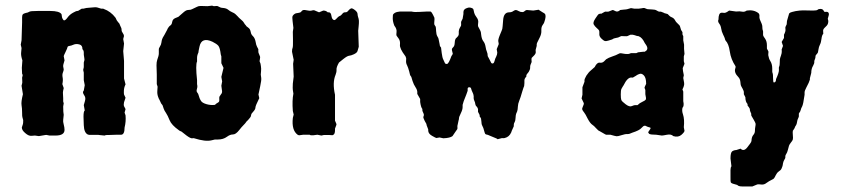

<svg xmlns="http://www.w3.org/2000/svg" viewBox="-20 -486 3056 687"><path d="M206.1 -105Q206.1 -83 208 -75.2L206.1 -57.1Q205.1 -51.3 208 -40.5Q210.9 -29.8 210.9 -21.5Q210.9 -1 178.7 -1H157.2Q155.3 -1 150.4 -2.4Q145.5 -3.9 142.1 -2.9L119.1 1L105 -1Q103 -1 92.8 0Q82.5 1 70.3 -9.8Q58.1 -20 58.1 -29.8L62 -42Q63 -43.9 63 -56.2L60.1 -66.9Q59.1 -68.8 59.1 -83.5Q59.1 -98.1 57.1 -109.9Q55.2 -121.6 62 -148.9L57.1 -179.2L59.1 -187Q60.1 -189 59.6 -196.8Q59.1 -204.6 59.1 -208L61 -215.8Q61 -220.2 59.1 -222.2Q59.1 -226.1 58.1 -243.2L60.1 -270Q54.2 -287.6 55.7 -298.8Q57.1 -310.1 57.1 -314L54.2 -326.2L57.1 -341.8L59.1 -405.8V-423.8Q59.1 -431.6 61.5 -434.6Q64 -437.5 71.8 -439.5Q80.6 -440.9 84.5 -443.8Q88.4 -446.8 115.2 -446.8H159.2Q192.9 -446.8 200.2 -435.1L201.2 -428.7Q201.2 -423.8 204.1 -418.5Q207 -413.1 209.5 -413.1Q214.4 -413.1 221.7 -423.3Q229 -433.6 241.2 -440.4Q252.9 -446.8 255.4 -446.8H258.8L271 -454.1Q272 -455.1 274.9 -455.1H278.8Q288.1 -458 300.3 -458.5Q313 -459 319.3 -460Q325.7 -460.9 341.8 -455.1H347.7Q350.1 -455.1 351.1 -454.1Q376 -445.3 393.1 -422.9Q394 -421.9 394.5 -420.4Q395 -418.9 396 -417Q397 -415 397.9 -413.1Q398.9 -411.1 402.3 -407.2Q406.2 -403.3 407.2 -401.4Q408.2 -399.4 410.2 -394Q412.1 -389.2 413.6 -386.7Q415 -383.8 415 -379.9Q415 -376 416 -373.5Q417 -371.1 419.9 -366.7Q422.9 -362.3 423.3 -359.4Q423.8 -356.4 423.3 -355Q422.9 -353 421.9 -350.6Q420.9 -348.1 420.9 -346.2L423.8 -330.1L420.9 -303.2L423.8 -268.1V-205.1L429.2 -184.1Q423.8 -173.3 423.3 -162.1Q422.9 -150.9 423.8 -147.9L429.2 -136.2L423.8 -120.1Q421.9 -111.3 423.8 -106L429.2 -95.7L425.8 -83L429.2 -73.2Q431.2 -51.3 425.8 -29.8Q425.8 -3.9 413.1 -3.9H397L367.2 -2.9H362.3Q357.9 -2.9 354 -1L335 -2.9Q332 -3.9 326.2 -3.4Q320.3 -2.9 317.4 -3.4Q314.5 -3.9 306.6 -3.4Q298.8 -2.9 294.9 -4.4Q280.8 -10.3 279.8 -38.1L278.8 -68.4Q278.8 -87.9 283.2 -90.8L279.8 -109.9Q279.8 -110.8 283.7 -123.5Q287.6 -136.2 282.2 -143.6Q276.9 -151.4 276.9 -155.3Q276.9 -159.2 279.8 -162.1Q281.7 -170.9 283.2 -181.2L279.8 -199.2V-226.1Q276.9 -235.8 278.3 -239.3Q279.8 -242.7 279.8 -247.6V-259.8Q279.3 -262.2 281.2 -267.6Q283.2 -272.5 281.2 -281.2Q279.3 -290 279.8 -297.9Q279.8 -305.7 274.9 -310.1Q275.4 -324.2 263.7 -327.1Q252 -330.1 243.2 -326.2Q234.4 -322.3 229 -321.8Q223.1 -321.3 221.7 -317.9Q220.2 -314 219.7 -311.5Q218.8 -308.6 213.9 -298.8Q209 -289.1 208 -285.2L210.9 -270Q205.1 -252.4 206.1 -248L208 -237.8Q208 -233.9 205.1 -226.6Q202.1 -219.2 204.1 -209Q206.1 -198.7 203.1 -185.1L208 -170.9Q205.1 -159.2 205.1 -154.3L206.1 -134.8V-123L208 -116.2Z M913.1 -219.2Q913.1 -216.3 914.6 -208Q916 -199.7 911.1 -177.7Q906.2 -155.8 904.8 -147.9L907.7 -134.8Q894 -107.4 894 -101.6Q894 -95.7 888.2 -88.9Q882.3 -82 880.4 -79.6Q878.9 -77.1 878.4 -73.7Q877.9 -70.3 877 -68.4Q876 -66.4 873.5 -63.5Q871.1 -61 869.6 -59.1Q868.7 -57.1 865.7 -54.7Q862.8 -52.7 860.4 -48.8Q857.9 -44.9 851.1 -38.1Q844.2 -31.2 835.9 -20.5Q823.7 -4.9 813.5 -4.9Q803.2 -4.9 792 3.4Q778.8 13.2 759.3 13.2H749L736.8 16.1Q715.3 21.5 674.8 8.8Q673.8 7.8 668 8.8Q662.1 9.8 647.5 -1Q633.3 -11.7 631.3 -13.7Q629.4 -15.6 626 -16.6Q622.1 -18.1 620.1 -20Q593.8 -38.6 586.9 -55.7Q580.1 -72.8 574.2 -81.5Q567.9 -90.3 565.4 -98.1Q563 -106 562 -108.4Q561 -110.8 558.6 -113.3Q556.2 -115.7 554.7 -120.1Q553.2 -124.5 550.8 -128.4Q548.3 -131.8 545.4 -140.6Q542 -149.9 543 -162.1Q543.9 -174.3 543.9 -175.8L541 -185.1V-219.2L540 -252Q540 -264.2 542.5 -271.5Q544.9 -278.8 546.9 -285.2Q548.8 -291.5 548.3 -300.8Q547.9 -310.1 548.8 -313Q549.8 -315.9 552.7 -320.3Q556.6 -326.2 557.6 -334Q558.6 -341.8 560.1 -345.7Q561 -349.6 568.4 -361.3Q575.7 -374 577.6 -378.4Q579.1 -382.8 580.6 -384.8Q582 -386.7 584 -389.6Q585.9 -392.6 590.3 -395.5Q594.7 -398.9 595.7 -405.8Q596.7 -413.1 600.6 -417Q604.5 -420.9 618.2 -425.8Q621.1 -427.7 633.3 -439Q645.5 -450.2 652.3 -450.2L662.1 -451.2Q665.5 -452.1 676.3 -457.5Q687 -462.9 690.9 -463.9Q694.8 -464.8 707 -464.4Q719.2 -463.9 722.2 -463.9L738.8 -465.8L745.1 -463.9Q747.1 -463.9 752.4 -464.4Q757.8 -464.8 759.3 -463.9Q761.2 -462.9 764.2 -461.4Q767.1 -460 769.5 -459Q772 -458 778.8 -457.5Q790 -456.5 796.4 -451.2Q802.7 -445.8 810.5 -442.4Q818.8 -439 822.3 -435.5Q825.7 -432.1 826.7 -431.2Q827.6 -430.7 831.1 -426.8Q834 -422.9 842.3 -416Q850.6 -409.2 853 -404.3Q855 -399.9 859.9 -395Q860.8 -392.1 866.2 -388.7Q871.6 -384.8 873.5 -381.8Q876 -377.9 877.4 -370.6Q878.4 -362.8 885.3 -356.4Q892.1 -349.6 894.5 -336.9Q896.5 -324.2 899.9 -318.4Q903.8 -312 904.3 -310.1Q904.8 -308.1 904.3 -303.2Q903.8 -297.9 907.7 -290.5Q911.6 -282.7 910.6 -279.3Q910.2 -275.9 909.7 -272.5Q909.2 -269 908.7 -267.1L912.1 -258.3Q912.1 -257.8 913.6 -249Q915 -240.2 914.1 -231.4Q913.1 -222.7 913.1 -219.2ZM772 -210.9Q779.8 -242.2 779.8 -243.2L772 -259.8V-284.2L770 -291Q767.1 -315.4 761.2 -322.3Q755.4 -329.1 740.7 -336.4Q701.2 -355 693.8 -319.3Q689.9 -301.8 689.9 -297.9Q685.1 -288.1 685.1 -278.8V-266.1Q679.2 -253.9 685.1 -199.2V-185.1Q685.1 -184.1 686 -179.7Q687 -175.3 684.6 -167.5Q682.1 -159.7 685.5 -155.3Q689 -150.9 689.5 -148.9Q689.9 -147 691.4 -143.1Q692.9 -139.2 693.8 -135.7Q694.8 -132.3 699.2 -125Q703.6 -117.7 718.8 -113.3Q733.9 -108.9 749 -110.8L753.9 -115.2Q763.2 -120.1 764.2 -123.5Q765.1 -127 764.6 -131.8Q764.2 -136.7 765.1 -140.1L771 -148.9Q776.4 -154.3 773.9 -165Q772 -175.8 772 -179.2L774.9 -194.8Z M1178.7 -20.5Q1178.7 -6.8 1172.9 -3.9Q1171.9 -1 1158.7 -2.9H1138.7L1129.9 -1L1115.7 -3.9L1101.1 -2H1093.8Q1089.8 -2 1087.9 -3.9H1064.9L1050.8 -2Q1047.9 -2 1044.9 -3.9Q1022.9 -20 1027.8 -64L1030.8 -76.2L1027.8 -88.9Q1024.9 -127 1029.8 -150.9L1027.8 -164.1Q1026.9 -168 1027.8 -187L1030.8 -211.9L1028.8 -257.8L1030.8 -272L1024.9 -300.8Q1024.9 -311 1026.9 -314.5Q1028.8 -318.4 1028.3 -344.7Q1027.8 -371.1 1027.8 -372.1L1029.8 -386.2Q1028.8 -397.5 1026.9 -411.1Q1024.9 -424.8 1027.3 -429.2Q1029.8 -433.1 1033.2 -435.5Q1036.6 -438 1039.6 -438.5Q1043 -439 1047.9 -439.9Q1052.7 -440.9 1054.2 -441.4Q1056.6 -442.4 1060.5 -447.3Q1064.5 -452.1 1076.7 -449.2Q1089.4 -446.3 1095.2 -448.2Q1100.6 -450.2 1104.5 -449.2L1121.6 -441.9L1136.7 -448.2Q1146.5 -448.2 1152.8 -441.9Q1154.8 -441.9 1156.7 -441.9Q1164.1 -441.9 1166 -428.7Q1168 -415.5 1175.8 -414.1Q1179.7 -414.1 1185.1 -420.4Q1190.4 -426.8 1194.3 -428.2Q1199.7 -429.7 1204.1 -435.5Q1208.5 -441.9 1213.9 -441.9Q1218.8 -441.9 1220.7 -442.9Q1222.7 -443.4 1226.6 -448.2Q1230.5 -453.1 1235.4 -455.6Q1239.3 -458 1249 -450.7Q1258.8 -443.4 1259.3 -436.5Q1259.8 -428.7 1261.7 -423.8Q1263.7 -418.9 1264.2 -411.6Q1264.6 -404.3 1263.2 -391.1Q1261.7 -377.9 1261.7 -376L1263.7 -318.8Q1263.7 -316.9 1262.2 -313.5Q1260.7 -310.1 1259.3 -303.7Q1257.8 -297.4 1246.6 -292Q1235.8 -287.1 1229.5 -286.6Q1222.7 -286.1 1208 -274.4Q1193.4 -262.7 1192.9 -262.2Q1183.1 -245.1 1184.1 -236.3Q1184.6 -228 1180.7 -218.3Q1168.9 -190.4 1178.7 -147V-54.2Q1185.1 -41.5 1183.6 -39.1L1178.7 -25.9Z M1865.2 -450.2 1888.2 -448.2 1907.2 -451.2Q1909.2 -450.2 1913.1 -447.3Q1917 -444.3 1922.4 -441.4Q1927.2 -439 1929.2 -437Q1936 -430.2 1927.2 -405.8Q1926.3 -402.8 1921.4 -396Q1916.5 -389.2 1917 -377Q1918 -364.7 1910.6 -350.6Q1903.3 -336.9 1901.9 -333Q1900.4 -329.1 1900.4 -326.7Q1900.4 -324.2 1900.4 -321.8L1896.5 -307.1Q1896.5 -305.2 1897 -299.8Q1897.5 -294.4 1891.1 -287.6Q1884.3 -281.2 1882.8 -279.3Q1881.3 -277.3 1881.8 -271.5Q1882.3 -266.1 1882.3 -264.2Q1876.5 -252 1877 -246.6Q1877.4 -241.2 1875.5 -236.3Q1873.5 -231.4 1871.6 -228.5Q1863.3 -219.2 1863.3 -215.8V-211.9Q1856.4 -205.1 1856.4 -198.2V-188.5L1855.5 -178.2Q1853.5 -174.3 1848.6 -158.2Q1842.3 -135.7 1837.9 -125.5Q1833.5 -115.2 1833 -104.5Q1832.5 -93.3 1830.6 -87.9L1826.7 -78.6Q1825.2 -74.2 1824.7 -64Q1824.2 -53.7 1821.8 -49.8Q1818.4 -44.4 1818.4 -39.6V-34.2Q1811.5 -20 1810.5 -16.6Q1810.1 -13.2 1809.1 -12.2Q1802.2 3.9 1786.1 7.8Q1783.2 8.8 1779.3 8.3Q1775.4 7.8 1773.4 8.8L1760.3 12.2Q1758.8 9.8 1748 5.9Q1737.3 2 1731.4 -1Q1725.6 -3.9 1721.7 -4.4Q1718.3 -4.9 1716.3 -6.8Q1714.4 -9.8 1711.9 -19.5Q1709.5 -29.3 1707 -33.2Q1705.1 -37.1 1704.1 -39.6Q1703.1 -42 1702.6 -50.3Q1702.1 -58.6 1701.2 -61.5Q1700.2 -64.5 1698.2 -66.9Q1696.3 -68.8 1696.3 -69.8V-73.2Q1696.3 -75.2 1695.3 -76.2L1690.4 -85.9V-96.2Q1688 -103.5 1683.1 -106.9Q1680.2 -113.3 1680.2 -116.2Q1680.2 -119.1 1677.2 -125.5Q1674.3 -131.8 1674.8 -136.7Q1675.3 -142.1 1674.3 -145Q1674.3 -148.4 1670.9 -155.3Q1667.5 -162.1 1666 -168Q1665 -173.8 1659.2 -173.8Q1653.3 -173.8 1653.3 -168V-161.1Q1651.4 -154.3 1639.2 -124L1635.3 -110.8V-103Q1635.3 -93.8 1629.4 -82Q1624 -70.3 1623 -67.4Q1622.1 -64.5 1622.1 -61Q1622.1 -58.1 1621.1 -56.2L1617.2 -38.1Q1616.2 -36.1 1616.7 -31.2Q1617.2 -26.4 1616.2 -23.9L1609.4 -14.2Q1600.6 -1 1599.1 1Q1590.3 7.8 1566.4 8.8L1552.7 5.9L1541.5 7.8Q1539.6 7.8 1525.9 0Q1512.2 -7.8 1512.2 -19V-22.9L1506.3 -38.6Q1506.3 -43 1504.4 -44.9Q1503.4 -46.9 1499.5 -53.7Q1496.1 -60.5 1495.1 -64Q1494.1 -66.9 1495.6 -70.3Q1497.1 -73.2 1496.6 -76.2Q1496.1 -79.1 1494.1 -83Q1491.2 -88.9 1491.2 -91.3Q1491.2 -93.8 1491.2 -96.2Q1486.3 -101.1 1483.4 -121.1V-131.8L1473.1 -149.9V-156.7Q1473.1 -164.1 1466.8 -173.8Q1460.4 -183.1 1456.1 -196.3Q1452.1 -210 1451.7 -210.9Q1451.2 -211.9 1449.2 -214.4Q1447.3 -216.8 1446.8 -219.7Q1446.3 -222.7 1444.3 -230Q1440.4 -244.6 1436.5 -252.4Q1432.1 -260.3 1433.1 -269.5Q1434.1 -278.8 1432.1 -280.8Q1432.1 -283.2 1429.7 -286.1Q1409.7 -312.5 1411.1 -325.7Q1412.6 -339.4 1406.7 -347.7Q1400.4 -356 1398.9 -358.4Q1397.5 -360.8 1398.9 -371.6Q1400.4 -382.3 1391.1 -394Q1385.3 -408.2 1385.3 -420.9Q1385.3 -433.6 1387.2 -435.1Q1396 -446.3 1424.3 -444.8H1452.1Q1463.9 -441.9 1481 -443.4Q1498 -444.8 1508.3 -444.8H1520.5Q1525.4 -441.9 1529.3 -433.1L1534.2 -422.9Q1535.2 -418.9 1534.2 -410.6Q1533.2 -402.3 1534.2 -397.9L1539.1 -390.1Q1540 -386.2 1540.5 -374.5Q1541 -362.8 1544.9 -356Q1549.3 -349.1 1549.3 -346.2L1553.2 -327.1Q1553.2 -320.8 1558.1 -315.9Q1558.1 -313 1560.5 -296.4Q1562.5 -279.8 1566.4 -272.5Q1570.3 -264.6 1571.8 -260.7Q1573.2 -256.8 1579.6 -257.3Q1585.4 -257.8 1595.2 -285.2Q1600.1 -292 1600.1 -293.9Q1600.1 -295.9 1597.7 -303.7Q1595.2 -311.5 1600.6 -315.9Q1606.4 -320.8 1606.9 -331.1Q1607.4 -341.8 1609.4 -345.7Q1611.3 -349.6 1613.8 -351.1Q1616.2 -353 1619.1 -356.9Q1622.1 -360.8 1621.6 -367.2Q1621.1 -374 1622.1 -377Q1622.1 -379.9 1625 -385.7Q1627.9 -391.6 1629.4 -393.6Q1630.4 -396 1629.9 -401.4Q1629.4 -406.7 1630.4 -409.2L1635.3 -418.9L1638.2 -436V-442.9Q1638.2 -454.1 1653.3 -458Q1657.2 -460 1664.1 -458.5Q1670.9 -457 1672.9 -454.1Q1674.8 -451.2 1674.8 -448.7Q1675.3 -446.3 1676.8 -439.9Q1678.2 -433.6 1685.5 -423.8Q1692.9 -414.1 1690.9 -403.8Q1689.5 -394 1690.9 -391.1Q1692.4 -387.7 1696.3 -380.9Q1700.2 -374 1700.7 -370.1Q1701.2 -366.2 1701.7 -361.8Q1703.6 -345.7 1709.5 -338.4Q1715.3 -331.1 1717.3 -319.3Q1719.2 -307.1 1722.2 -300.8Q1725.1 -294.4 1725.1 -285.2Q1727.5 -280.3 1731.4 -273.4Q1735.4 -266.6 1736.8 -262.7Q1738.3 -258.8 1742.7 -258.8Q1747.1 -258.8 1749.5 -267.6Q1751.5 -276.4 1755.4 -283.2Q1759.3 -291 1759.3 -297.9L1757.3 -310.1L1764.2 -327.1Q1765.1 -330.1 1763.2 -336.4Q1761.2 -342.8 1768.6 -360.8Q1776.4 -378.9 1777.3 -382.8Q1778.3 -386.7 1780.3 -414.1Q1782.2 -441.4 1801.3 -441.9Q1811 -441.9 1816.4 -446.3Q1822.3 -450.2 1825.7 -450.2Q1829.1 -450.2 1835.9 -446.3Q1842.8 -442.4 1848.6 -442.9Q1853.5 -442.4 1857.4 -446.3Q1861.3 -450.2 1865.2 -450.2Z M2274.9 -27.8Q2268.1 -19.5 2242.2 -11.2Q2231.9 -5.9 2224.6 -6.3Q2217.3 -6.8 2204.1 -2.4Q2190.9 2 2186 1.5Q2181.2 1 2164.1 -3.9H2148.9Q2147.5 -3.9 2137.7 -9.8Q2127.9 -15.6 2125 -17.1Q2122.1 -18.1 2120.1 -20L2112.3 -27.8Q2105 -36.1 2100.1 -39.1Q2091.8 -44.4 2083 -61Q2074.7 -78.1 2069.8 -84Q2064.9 -89.8 2063.5 -93.8Q2062 -97.7 2065.9 -105.5Q2069.8 -113.3 2068.8 -117.2Q2067.9 -120.1 2064.9 -125.5Q2062 -130.9 2061 -133.8L2064 -147V-173.8L2070.8 -191.9Q2071.8 -192.9 2071.3 -197.8Q2070.8 -202.6 2078.1 -215.3Q2085.9 -227.5 2095.2 -234.9Q2104 -242.7 2107.9 -246.1Q2116.2 -263.2 2126 -261.7Q2135.3 -260.3 2141.6 -266.6L2148.9 -273.9Q2156.7 -279.3 2171.4 -284.2Q2186 -289.1 2190.4 -292Q2197.3 -296.4 2202.6 -295.4Q2216.8 -292 2230 -293L2237.8 -295.9H2256.8L2263.2 -298.8L2280.8 -300.8H2285.2Q2288.1 -300.8 2288.1 -301.8Q2303.2 -309.6 2290.5 -327.1Q2288.1 -330.1 2287.1 -332Q2278.3 -351.1 2266.1 -356Q2265.1 -356.9 2262.2 -356.9Q2259.3 -356.9 2251.5 -359.9Q2243.7 -362.8 2235.8 -361.8L2225.1 -356.9Q2222.7 -356 2214.8 -356.4Q2207 -356.9 2204.6 -356.9Q2202.1 -356.9 2198.7 -355Q2192.4 -351.1 2183.6 -350.1Q2174.8 -348.6 2172.4 -346.2Q2169.9 -344.2 2168 -344.2Q2166 -343.8 2157.2 -340.8Q2148.4 -337.9 2143.6 -339.4Q2139.2 -340.8 2131.3 -348.6Q2123.5 -356.4 2124.5 -365.2Q2125 -374 2123.5 -377Q2122.1 -379.9 2115.2 -385.7Q2108.4 -391.6 2104.5 -398.4Q2100.6 -405.3 2110.4 -419.9Q2120.1 -434.6 2122.1 -435.5Q2124 -436.5 2127 -437H2131.8Q2133.8 -438 2137.7 -440.4Q2141.6 -442.9 2144 -443.8Q2146 -444.8 2150.9 -444.3Q2155.8 -443.8 2158.2 -444.8L2171.9 -450.2Q2174.8 -450.2 2179.7 -447.3Q2189.5 -440.9 2199.2 -450.2Q2204.1 -451.2 2212.4 -451.7Q2220.7 -452.1 2224.1 -453.1L2237.8 -457L2249 -455.1Q2265.6 -454.1 2274.4 -456.1Q2283.2 -458 2285.2 -457.5Q2287.1 -457 2291.5 -455.1Q2295.9 -453.1 2297.9 -453.1L2314 -452.1Q2324.2 -452.1 2330.1 -448.2Q2335.9 -444.3 2339.4 -444.3Q2342.8 -444.8 2346.2 -443.8L2356 -439.9Q2356 -439 2360.8 -438Q2366.2 -437 2368.2 -436Q2370.1 -435.1 2371.6 -433.1Q2373 -431.2 2375 -429.7Q2377 -427.7 2378.4 -426.8Q2379.9 -425.8 2383.3 -424.3Q2391.6 -420.9 2395 -414.1Q2398.4 -407.2 2403.8 -402.8Q2409.2 -397.9 2411.1 -395.5Q2413.1 -393.1 2414.6 -386.7Q2416 -380.9 2417 -378.9Q2418 -377 2419.4 -375Q2420.9 -373 2421.9 -371.1V-363.8Q2421.9 -361.3 2424.8 -356.9V-341.8L2427.7 -326.2Q2426.8 -313.5 2429.2 -293L2426.8 -284.2V-267.1L2429.2 -257.8L2422.9 -242.2Q2422.9 -234.4 2426.8 -216.8L2424.8 -207Q2429.2 -187.5 2427.7 -181.6Q2426.8 -175.8 2421.9 -166L2424.8 -158.2V-124Q2428.7 -106.9 2421.9 -100.1Q2419.4 -88.9 2423.8 -76.7Q2429.7 -59.1 2426.8 -30.8L2429.2 -18.1Q2429.2 -13.2 2418 -3.4Q2406.7 6.3 2389.2 1Q2381.3 -6.8 2366.7 -3.9Q2352.1 -1 2348.1 -1L2328.1 -3.9Q2309.1 -3.9 2303.2 -6.8Q2299.3 -10.7 2299.3 -13.2L2307.1 -24.9Q2309.1 -28.8 2305.7 -29.8Q2302.7 -30.3 2300.8 -31.2Q2298.8 -32.2 2296.4 -32.7Q2293.9 -33.2 2292.5 -34.7Q2291 -36.1 2286.6 -36.1Q2282.2 -36.1 2274.9 -27.8ZM2240.7 -106.4Q2249 -109.9 2252.4 -109.9H2261.2Q2269 -117.7 2278.3 -121.6Q2288.1 -126 2290.5 -129.4Q2293 -132.8 2289.1 -148.9Q2289.1 -156.7 2289.1 -164.1L2286.1 -171.9Q2286.1 -174.3 2292 -186Q2292 -207.5 2284.2 -215.8Q2276.4 -224.1 2269 -221.7Q2261.2 -219.2 2258.3 -216.8Q2255.9 -214.8 2253.9 -213.9Q2252 -212.9 2249.5 -211.4Q2247.1 -210 2245.6 -209Q2244.1 -208 2240.2 -208.5Q2225.6 -210.4 2210.9 -180.2Q2210 -178.7 2208 -175.8Q2206.1 -172.9 2203.6 -168Q2201.2 -163.1 2201.2 -148.4Q2201.2 -133.8 2203.1 -128.4Q2205.1 -123 2218.8 -112.8Q2232.4 -102.5 2240.7 -106.4Z M2654.8 -113.8Q2647 -121.6 2647 -138.2L2641.6 -148.9Q2641.1 -149.9 2641.6 -154.8Q2642.1 -159.7 2637.2 -168.5Q2631.8 -177.7 2630.9 -180.7Q2629.9 -183.6 2629.4 -190.9Q2628.4 -203.6 2622.1 -210Q2606 -226.1 2610.8 -240.7Q2612.8 -246.1 2611.8 -249Q2595.2 -273.9 2591.3 -301.8Q2587.4 -329.6 2576.2 -340.8Q2574.2 -344.2 2573.7 -347.7Q2572.8 -351.6 2567.4 -362.3Q2562 -373 2560.5 -383.8Q2559.1 -394.5 2553.2 -401.9Q2547.4 -409.7 2550.8 -416Q2550.8 -439 2561 -440.4Q2564.9 -440.9 2570.8 -439.9Q2576.7 -439 2588.9 -448.2L2613.8 -444.8Q2627 -446.3 2635.3 -444.3Q2643.6 -442.4 2651.9 -448.2Q2676.8 -452.1 2693.8 -439Q2698.2 -434.6 2697.3 -427.7Q2696.3 -420.9 2701.7 -409.7Q2707 -398.4 2707.5 -393.6Q2708 -388.7 2708 -384.8Q2708 -380.9 2709.5 -377.4Q2710.9 -374 2710.4 -367.7Q2710 -361.3 2710.9 -358.4Q2711.9 -355.5 2717.3 -348.1Q2724.1 -338.4 2724.1 -324.2V-313Q2724.1 -311 2726.6 -307.6Q2729 -303.7 2729.5 -301.8Q2730 -299.8 2729.5 -297.4Q2729 -294.9 2729 -293V-288.1Q2731 -275.9 2736.3 -267.6Q2743.2 -256.8 2743.2 -240.7V-230Q2743.2 -227.1 2744.6 -224.1Q2746.1 -221.2 2746.1 -206.1Q2746.1 -190.9 2749 -190.9Q2756.8 -190.9 2756.8 -203.1Q2767.6 -226.6 2767.1 -235.8Q2766.1 -244.6 2768.1 -248Q2770 -251.5 2770 -260.7Q2770 -270 2770.5 -273.9Q2771 -277.8 2774.4 -287.1Q2777.8 -296.9 2777.3 -302.7Q2776.9 -308.6 2776.9 -309.1L2781.7 -321.8L2776.9 -335.9Q2776.9 -336.9 2785.2 -350.1Q2785.2 -356 2785.2 -361.8Q2791.5 -374 2790.5 -380.9Q2789.6 -387.7 2790.5 -389.6Q2791 -391.6 2793 -395Q2794.9 -397.9 2794.9 -398.9L2795.9 -411.1L2803.7 -438Q2807.6 -441.9 2814.9 -443.4Q2822.8 -444.8 2827.1 -446.3Q2831.5 -447.3 2841.3 -448.2Q2851.1 -449.2 2864.3 -448.7Q2877.4 -448.2 2889.2 -448.2Q2902.8 -448.2 2905.8 -451.2Q2908.7 -454.1 2915.5 -454.1Q2922.4 -454.1 2925.8 -449.7Q2928.2 -445.3 2929.2 -444.3Q2930.2 -443.4 2933.1 -443.4Q2936 -443.8 2937 -443.8Q2946.8 -443.8 2945.8 -433.1L2941.9 -418.9L2943.8 -411.1Q2943.8 -399.9 2938 -394L2930.7 -386.7Q2924.3 -380.4 2925.3 -374.5Q2925.8 -368.2 2925.8 -365.2Q2920.9 -360.4 2919.4 -347.2Q2918 -334 2913.6 -325.7Q2909.7 -317.9 2908.7 -309.6Q2907.7 -301.8 2906.7 -298.8Q2905.8 -295.9 2902.8 -293Q2899.9 -290 2898.9 -288.1Q2897.9 -286.1 2897.9 -283.7Q2897.9 -281.2 2897.5 -279.3Q2897 -277.3 2896.5 -275.9Q2896 -273.9 2895 -272Q2893.1 -268.1 2893.6 -263.7Q2894 -259.3 2889.2 -250.5Q2882.8 -240.2 2882.8 -225.1L2877.9 -206.1V-201.2Q2876 -196.3 2873.5 -189.5Q2870.6 -182.6 2864.7 -171.9Q2858.9 -161.1 2858.9 -155.3V-147Q2854 -111.8 2850.1 -105Q2846.2 -98.1 2845.2 -92.8Q2843.8 -87.9 2842.8 -86.4Q2841.8 -85 2840.3 -83Q2838.9 -81.1 2838.4 -79.6Q2837.9 -78.1 2838.4 -74.7Q2838.9 -71.3 2838.4 -69.3Q2837.9 -67.4 2836.9 -64.9Q2835.9 -63 2834.5 -59.6Q2833 -56.2 2832 -49.8Q2831.1 -43.9 2829.6 -40.5Q2828.1 -37.1 2826.7 -35.2Q2824.7 -33.2 2824.2 -30.3Q2823.7 -27.3 2816.9 -18.1Q2815.9 -13.2 2816.9 -2.4Q2817.9 8.3 2816.9 12.7Q2815.9 17.1 2810.5 23.4Q2805.2 29.8 2803.2 35.2Q2801.3 40.5 2799.3 49.8Q2796.9 59.6 2793.5 64.5Q2790 69.3 2790 73.2V78.1Q2790 80.1 2786.6 85.4Q2783.2 90.8 2781.7 98.1Q2780.8 106 2779.3 109.9Q2777.8 114.3 2776.4 117.2Q2773.9 123 2766.6 127.4Q2759.8 132.3 2755.9 140.6Q2752 148.9 2750 151.4Q2748.5 154.3 2741.7 157.2Q2731.4 162.1 2722.7 168.5Q2714.4 175.3 2704.6 174.3Q2694.3 172.9 2689.9 173.8L2671.9 181.2H2637.2Q2621.6 181.2 2618.2 175.8Q2597.2 170.9 2595.2 167Q2593.3 163.1 2593.8 143.6V123Q2593.8 113.3 2597.2 108.9L2593.8 81.1Q2593.8 60.5 2599.6 55.7Q2605.5 51.3 2614.7 50.8L2629.9 45.9Q2641.1 57.1 2653.3 42Q2665.5 26.4 2667.5 22.5Q2669.4 18.6 2669.4 12.2Q2670.4 2.9 2675.8 -3.4Q2681.2 -9.8 2681.2 -17.6Q2681.2 -25.4 2682.6 -32.7Q2684.1 -40 2683.6 -43.5Q2683.1 -46.9 2676.3 -58.6Q2669.9 -70.3 2668.9 -71.3Q2668 -72.3 2668 -75.2V-79.1Q2663.1 -89.8 2663.1 -92.3V-96.2Q2659.2 -103.5 2657.2 -105.5Q2654.8 -107.4 2654.8 -109.9Z"/></svg>

Font: AntiqueNobleBoldCondensed
Style: BoldCondensed
Weight: 700
Version: Version 001.000